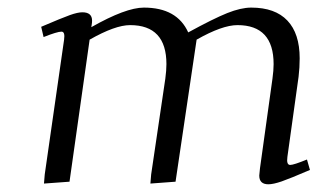

<svg xmlns="http://www.w3.org/2000/svg" viewBox="-20 -476 845 503"><path d="M87.9 -405.8Q142.6 -429.2 163.1 -436.5Q183.6 -443.8 195.8 -443.8Q221.2 -443.8 221.2 -421.9Q221.2 -416 220.2 -411.1L219.2 -404.8Q309.6 -456.1 356.9 -456.1Q443.8 -456.1 473.1 -391.1Q539.1 -427.2 575.2 -441.7Q611.3 -456.1 638.2 -456.1Q700.7 -456.1 732.9 -422.1Q765.1 -388.2 765.1 -323.2Q765.1 -298.8 762.2 -274.9L732.9 -64.9Q730 -43.9 740.2 -43.9Q749.5 -43.9 784.2 -58.1L792 -30.8Q739.7 -8.3 717.8 -0.7Q695.8 6.8 683.1 6.8Q659.2 6.8 659.2 -16.1Q659.2 -19.5 661.1 -35.2L693.8 -270Q696.8 -291.5 696.8 -308.1Q696.8 -410.2 602.1 -410.2Q562 -410.2 495.1 -372.1L439.9 0L374 4.9L376 -19L413.1 -270Q416 -291.5 416 -308.1Q416 -410.2 320.8 -410.2Q281.7 -410.2 214.8 -372.1L162.1 0L95.2 4.9L97.2 -19L147.9 -372.1Q150.9 -393.1 141.1 -393.1Q129.9 -393.1 94.2 -378.9Z"/></svg>

Font: Dehuti Alt
Style: Italic
Weight: 400
Version: Version 1.2